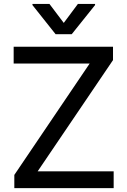

<svg xmlns="http://www.w3.org/2000/svg" viewBox="-20 -968 655 988"><path d="M53.7 0V-67.9L441.4 -641.1H50.3V-727.5H561.5V-658.7L173.8 -86.4H564.9V0ZM234.4 -947.8 308.1 -850.1 380.9 -947.8H469.2V-941.9L349.1 -792H266.1L147 -941.9V-947.8Z"/></svg>

Font: Inter Cardless Tabular
Style: Regular
Weight: 400
Designer: Rasmus Andersson
Foundry: rsms
Version: Version 4.000;git-4fc901f